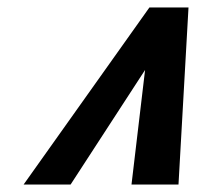

<svg xmlns="http://www.w3.org/2000/svg" viewBox="-20 -496 570 516"><path d="M486.6 -476H381.6L43.4 0H169.7L369.9 -308L333.4 0H459.7Z"/></svg>

Font: Din Kursivschrift
Style: Extended Italic
Weight: 400
Version: Version 1.089